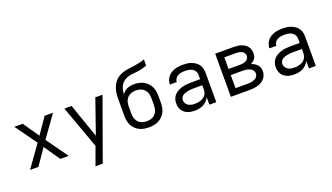

<svg xmlns="http://www.w3.org/2000/svg" viewBox="-80 -1348 3759 2175"><g transform="rotate(-20 1800.0 -260.0)"><path d="M67 0 253 -260 67 -520H168L300 -328L432 -520H533L347 -260L533 0H432L300 -192L168 0Z M778 215Q791 180 803.5 144.5Q816 109 829 74L857 -3L758 -277L670 -520H757L900 -109L1043 -520H1130L865 215Z M1500 8Q1471 8 1441.5 3Q1412 -2 1386 -15Q1360 -28 1338.5 -49Q1317 -70 1303.5 -96Q1290 -122 1285 -151.5Q1280 -181 1280 -210V-292Q1280 -312 1280 -332.5Q1280 -353 1280 -374Q1280 -374 1280 -374.5Q1280 -375 1280 -375V-376Q1280 -408 1281 -440.5Q1282 -473 1288.5 -505Q1295 -537 1308.5 -566.5Q1322 -596 1343.5 -620.5Q1365 -645 1393.5 -660.5Q1422 -676 1453.5 -684.5Q1485 -693 1517 -696.5Q1549 -700 1581 -705Q1613 -710 1644.5 -717Q1676 -724 1707 -735V-662Q1680 -650 1652 -643Q1624 -636 1595.5 -632Q1567 -628 1538 -626Q1509 -624 1481.5 -616.5Q1454 -609 1429.5 -592.5Q1405 -576 1389.5 -552Q1374 -528 1367.5 -499.5Q1361 -471 1360 -442Q1372 -459 1388 -472.5Q1404 -486 1423 -494.5Q1442 -503 1462.5 -506.5Q1483 -510 1504 -510Q1533 -510 1562 -504.5Q1591 -499 1616.5 -485.5Q1642 -472 1663 -451Q1684 -430 1697 -404Q1710 -378 1715 -349.5Q1720 -321 1720 -292V-210Q1720 -181 1715 -151.5Q1710 -122 1696.5 -96Q1683 -70 1661.5 -49Q1640 -28 1614 -15Q1588 -2 1558.5 3Q1529 8 1500 8ZM1500 -66Q1519 -66 1537.5 -69.5Q1556 -73 1573 -82Q1590 -91 1602.5 -105Q1615 -119 1623 -136.5Q1631 -154 1634 -172.5Q1637 -191 1637 -210V-292Q1637 -310 1634 -329Q1631 -348 1623.5 -365Q1616 -382 1603 -396.5Q1590 -411 1573.5 -420Q1557 -429 1538 -432.5Q1519 -436 1501 -436Q1482 -436 1463 -432.5Q1444 -429 1427.5 -420Q1411 -411 1398 -397Q1385 -383 1377 -365.5Q1369 -348 1366 -329.5Q1363 -311 1363 -292V-210Q1363 -191 1366 -172.5Q1369 -154 1377 -136.5Q1385 -119 1397.5 -105Q1410 -91 1427 -82Q1444 -73 1462.5 -69.5Q1481 -66 1500 -66Z M2051 8Q2030 8 2008.5 5Q1987 2 1967 -6Q1947 -14 1930 -27.5Q1913 -41 1901.5 -59Q1890 -77 1885 -98Q1880 -119 1880 -141Q1880 -169 1889 -195.5Q1898 -222 1917 -242Q1936 -262 1960.5 -274.5Q1985 -287 2012 -294.5Q2039 -302 2066.5 -304.5Q2094 -307 2121 -307H2229V-355Q2229 -371 2225 -386Q2221 -401 2211 -413Q2201 -425 2187.5 -433.5Q2174 -442 2159.5 -446.5Q2145 -451 2129.5 -452.5Q2114 -454 2099 -454Q2077 -454 2055 -450.5Q2033 -447 2013.5 -436.5Q1994 -426 1981.5 -407.5Q1969 -389 1969 -367Q1969 -367 1969 -367Q1969 -367 1969 -367H1886Q1886 -367 1886 -367Q1886 -367 1886 -367Q1886 -392 1894.5 -416Q1903 -440 1918.5 -459.5Q1934 -479 1955 -492.5Q1976 -506 2000 -514Q2024 -522 2049 -525Q2074 -528 2099 -528Q2125 -528 2150.5 -525Q2176 -522 2200.5 -513Q2225 -504 2247 -489Q2269 -474 2284 -453Q2299 -432 2305.5 -406.5Q2312 -381 2312 -355V0H2229V-90Q2218 -66 2198.5 -46.5Q2179 -27 2155 -14.5Q2131 -2 2104.5 3Q2078 8 2051 8ZM2082 -65Q2100 -65 2118 -68Q2136 -71 2153 -77Q2170 -83 2185 -94Q2200 -105 2210.5 -120Q2221 -135 2225 -153Q2229 -171 2229 -189V-234H2121Q2105 -234 2088 -233Q2071 -232 2055 -228.5Q2039 -225 2023 -220Q2007 -215 1993 -205.5Q1979 -196 1971 -181Q1963 -166 1963 -150Q1963 -129 1974 -111Q1985 -93 2002.5 -82.5Q2020 -72 2040.5 -68.5Q2061 -65 2082 -65Z M2488 0V-520H2711Q2733 -520 2755 -517.5Q2777 -515 2798 -508Q2819 -501 2838 -489.5Q2857 -478 2871 -460.5Q2885 -443 2891.5 -421.5Q2898 -400 2898 -378Q2898 -361 2894 -344.5Q2890 -328 2880.5 -314Q2871 -300 2857 -289.5Q2843 -279 2828 -272Q2848 -265 2866.5 -254.5Q2885 -244 2899.5 -228.5Q2914 -213 2921 -192.5Q2928 -172 2928 -151Q2928 -126 2919.5 -102Q2911 -78 2894 -60Q2877 -42 2855 -30Q2833 -18 2809 -11.5Q2785 -5 2760.5 -2.5Q2736 0 2711 0ZM2711 -306Q2723 -306 2734.5 -307Q2746 -308 2757.5 -311Q2769 -314 2780 -319.5Q2791 -325 2799 -333.5Q2807 -342 2811.5 -353.5Q2816 -365 2816 -377Q2816 -388 2811.5 -399.5Q2807 -411 2798.5 -419.5Q2790 -428 2779.5 -433Q2769 -438 2757.5 -441Q2746 -444 2734.5 -445Q2723 -446 2711 -446H2571V-306ZM2711 -74Q2725 -74 2739.5 -75Q2754 -76 2768.5 -79Q2783 -82 2796.5 -87.5Q2810 -93 2821 -102Q2832 -111 2838.5 -124.5Q2845 -138 2845 -152Q2845 -152 2845 -152Q2845 -152 2845 -152Q2845 -167 2839 -180.5Q2833 -194 2821.5 -203Q2810 -212 2796.5 -218Q2783 -224 2768.5 -227Q2754 -230 2739.5 -231Q2725 -232 2711 -232H2571V-74Z M3251 8Q3230 8 3208.5 5Q3187 2 3167 -6Q3147 -14 3130 -27.5Q3113 -41 3101.5 -59Q3090 -77 3085 -98Q3080 -119 3080 -141Q3080 -169 3089 -195.5Q3098 -222 3117 -242Q3136 -262 3160.5 -274.5Q3185 -287 3212 -294.5Q3239 -302 3266.5 -304.5Q3294 -307 3321 -307H3429V-355Q3429 -371 3425 -386Q3421 -401 3411 -413Q3401 -425 3387.5 -433.5Q3374 -442 3359.5 -446.5Q3345 -451 3329.5 -452.5Q3314 -454 3299 -454Q3277 -454 3255 -450.5Q3233 -447 3213.5 -436.5Q3194 -426 3181.5 -407.5Q3169 -389 3169 -367Q3169 -367 3169 -367Q3169 -367 3169 -367H3086Q3086 -367 3086 -367Q3086 -367 3086 -367Q3086 -392 3094.5 -416Q3103 -440 3118.5 -459.5Q3134 -479 3155 -492.5Q3176 -506 3200 -514Q3224 -522 3249 -525Q3274 -528 3299 -528Q3325 -528 3350.5 -525Q3376 -522 3400.5 -513Q3425 -504 3447 -489Q3469 -474 3484 -453Q3499 -432 3505.5 -406.5Q3512 -381 3512 -355V0H3429V-90Q3418 -66 3398.5 -46.5Q3379 -27 3355 -14.5Q3331 -2 3304.5 3Q3278 8 3251 8ZM3282 -65Q3300 -65 3318 -68Q3336 -71 3353 -77Q3370 -83 3385 -94Q3400 -105 3410.5 -120Q3421 -135 3425 -153Q3429 -171 3429 -189V-234H3321Q3305 -234 3288 -233Q3271 -232 3255 -228.5Q3239 -225 3223 -220Q3207 -215 3193 -205.5Q3179 -196 3171 -181Q3163 -166 3163 -150Q3163 -129 3174 -111Q3185 -93 3202.5 -82.5Q3220 -72 3240.5 -68.5Q3261 -65 3282 -65Z"/></g></svg>

Font: Iosevka Custom Extended
Style: Regular
Weight: 400
Width: 7
Monospace: yes
Designer: Belleve Invis
Foundry: Belleve Invis
Version: Version 11.2.4; ttfautohint (v1.8.4)